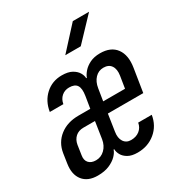

<svg xmlns="http://www.w3.org/2000/svg" viewBox="-186 -909 972 1043"><g transform="rotate(-30 300.0 -387.5)"><path d="M124 10Q62 10 32 -28Q2 -66 12 -130L21 -190Q31 -252 78 -288.5Q125 -325 195 -325H269L281 -399Q288 -443 275 -463Q262 -483 227 -483Q199 -483 179.5 -466Q160 -449 155 -420H70Q80 -483 122.5 -521.5Q165 -560 225 -560Q264 -560 287.5 -547Q311 -534 322 -515.5Q333 -497 333 -480H337Q343 -497 359 -515.5Q375 -534 401.5 -547Q428 -560 465 -560Q533 -560 564.5 -517Q596 -474 584 -400L561 -255H339L323 -150Q317 -113 332 -90Q347 -67 377 -67Q409 -67 430.5 -84Q452 -101 457 -130H542Q532 -67 485.5 -28.5Q439 10 374 10Q337 10 314.5 -3Q292 -16 282 -34.5Q272 -53 272 -70H268Q263 -53 245 -34.5Q227 -16 197 -3Q167 10 124 10ZM350 -325H487L499 -400Q505 -438 490 -460.5Q475 -483 442 -483Q411 -483 389.5 -460.5Q368 -438 362 -400ZM157 -67Q189 -67 212.5 -90Q236 -113 242 -150L258 -255H186Q155 -255 135.5 -237.5Q116 -220 111 -190L102 -130Q97 -101 112 -84Q127 -67 157 -67ZM297 -645 425 -785H527L394 -645Z"/></g></svg>

Font: NKDuy Mono
Style: Italic
Weight: 400
Italic angle: -9°
Monospace: yes
Designer: NKDuy
Foundry: NKDuy
Version: Version 2.251; ttfautohint (v1.8.4.7-5d5b)